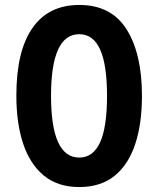

<svg xmlns="http://www.w3.org/2000/svg" viewBox="-20 -745 639 775"><path d="M553 -358Q553 -245 525.5 -162.5Q498 -80 442 -35Q386 10 300 10Q214 10 158 -35.5Q102 -81 74 -163.5Q46 -246 46 -359Q46 -539 111 -632Q176 -725 300 -725Q429 -725 491 -626.5Q553 -528 553 -358ZM186 -358Q186 -109 300 -109Q356 -109 384 -170.5Q412 -232 412 -358Q412 -484 384 -545.5Q356 -607 300 -607Q186 -607 186 -358Z"/></svg>

Font: Noto Sans Gujarati UI ExtraCondensed
Style: Bold
Weight: 700
Width: 2
Designer: Jelle Bosma - Monotype Design Team, Universal Thirst
Foundry: Monotype Imaging Inc.
Version: Version 2.106; ttfautohint (v1.8.4.7-5d5b)